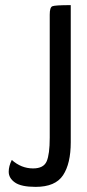

<svg xmlns="http://www.w3.org/2000/svg" viewBox="-20 -720 340 749"><path d="M174 -663Q174 -691 184 -695.5Q194 -700 256 -700V-165Q256 -82 226 -36.5Q196 9 119 9Q63 9 38.5 -8Q14 -25 14 -50Q14 -72 26 -96Q63 -63 109 -63Q150 -63 162 -90.5Q174 -118 174 -183Z"/></svg>

Font: Yanone Kaffeesatz
Style: Regular
Weight: 400
Designer: Yanone (Cyrillic: Daniel Pouzeot)
Foundry: Yanone
Version: Version 1.003;PS 001.003;hotconv 1.0.88;makeotf.lib2.5.64775